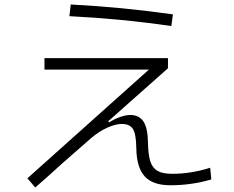

<svg xmlns="http://www.w3.org/2000/svg" viewBox="-20 -811 1040 855"><path d="M743 -695Q524 -727 289 -739L295 -791Q526 -779 750 -747ZM921 -12Q833 14 739 14Q660 14 624 -26Q588 -66 587 -152Q586 -214 572 -236.5Q558 -259 522 -259Q496 -259 460 -243.5Q424 -228 387 -197L259 -85Q198 -29 137 24L102 -17L643 -501H178V-552H728V-507L462 -271L466 -266Q489 -281 515 -290Q541 -299 560 -299Q599 -299 618.5 -270.5Q638 -242 639 -175Q640 -121 649.5 -92Q659 -63 681.5 -50Q704 -37 747 -37Q831 -37 916 -64Z"/></svg>

Font: IBM Plex Sans JP Light
Style: Regular
Weight: 300
Designer: Mike Abbink; Paul van der Laan; Pieter van Rosmalen; Wujin Sim; Yejin Wi; Jinhee Kim; Boomi Park; Yona Kim; Kichan Ma
Foundry: Sandoll Inc.
Version: Version 1.002